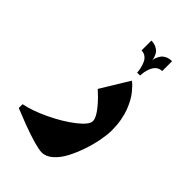

<svg xmlns="http://www.w3.org/2000/svg" viewBox="-287 -428 680 680"><g transform="rotate(45 53.0 -88.5)"><path d="M97.7 -249.7H112.3Q112.3 -249.7 114.3 -267.7Q123 -311.7 151 -316Q154 -316.3 156.7 -316.3V-365.7Q142.3 -365.7 131.8 -360.5Q121.3 -355.3 116.3 -348Q111.3 -340.7 108.3 -333.5Q105.3 -326.3 105 -321.3L104.7 -316Q104.7 -318 104.3 -321.3Q104 -324.7 101.2 -333.3Q98.3 -342 93.5 -348.5Q88.7 -355 78.2 -360.3Q67.7 -365.7 53.3 -365.7V-316.3Q65.3 -316.3 74.3 -309.5Q83.3 -302.7 87.5 -292.8Q91.7 -283 94.2 -273.2Q96.7 -263.3 97.3 -256.7ZM59 189.3Q80 189.3 99.7 171.8Q119.3 154.3 133.3 127.3Q147.3 100.3 158 68.7Q168.7 37 174 8Q179.3 -21 179.3 -42Q179.3 -67.3 175.2 -90.7Q171 -114 164.5 -131Q158 -148 150 -162.7Q142 -177.3 134 -187Q126 -196.7 119.5 -203.5Q113 -210.3 108.7 -213.3L104.7 -216.3L40 -110.3Q40 -110.3 61.7 -89.7Q108.7 -41.3 108.7 -17.7Q108.7 0.7 71.7 29.7Q34.7 58.7 -17.3 83.5Q-69.3 108.3 -110 116.3V135.3Q-110 135.3 -50.7 158.7Q31.3 189.3 59 189.3Z"/></g></svg>

Font: Jomhuria
Style: Regular
Weight: 400
Designer: Arabic design by Kourosh Beigpour, Latin design by Eben Sorkin, engineering by Lasse Fister and Khaled Hosney
Version: Version 1.0010